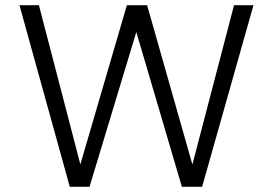

<svg xmlns="http://www.w3.org/2000/svg" viewBox="-20 -720 1052 740"><path d="M249 0 55 -700H130L301 -43H277L469 -700H547L734 -42H710L882 -700H957L759 0H681L494 -635H517L325 0Z"/></svg>

Font: Host Grotesk Light Light
Style: Regular
Weight: 300
Version: Version 1.003